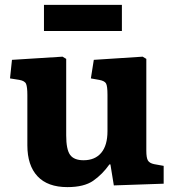

<svg xmlns="http://www.w3.org/2000/svg" viewBox="-20 -752 717 786"><path d="M256 14Q175 14 133.5 -30.5Q92 -75 92 -157V-363Q92 -395 87 -408Q82 -421 59 -425L21 -431L29 -507L236 -520L251 -511V-198Q251 -140 267 -118Q283 -96 322 -96Q369 -96 394.5 -126.5Q420 -157 420 -215V-364Q420 -400 414 -410.5Q408 -421 386 -425L352 -431L364 -507L564 -520L579 -511V-135Q579 -106 585.5 -95Q592 -84 611 -80L650 -73V0L446 7L432 -79H428Q399 -38 361.5 -12Q324 14 256 14ZM160 -625V-732H479V-625Z"/></svg>

Font: Literata 12pt
Style: Bold
Weight: 700
Designer: Latin by Veronika Burian and Jose Scaglione. Greek by Irene Vlachou. Cyrillic by Vera Evstafieva.
Foundry: TypeTogether
Version: Version 3.002